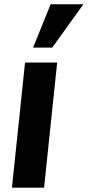

<svg xmlns="http://www.w3.org/2000/svg" viewBox="-20 -867 405 887"><path d="M132.8 -647 213.9 -847.2H365.2L221.2 -647ZM35.2 0 95.7 -578.1H244.1L183.6 0Z"/></svg>

Font: Oswald
Style: Demi-Bold
Weight: 600
Designer: Vernon Adams
Foundry: Vernon Adams
Version: 3.0; ttfautohint (v0.94.23-7a4d-dirty) -l 8 -r 50 -G 200 -x 